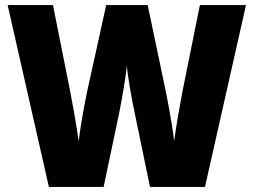

<svg xmlns="http://www.w3.org/2000/svg" viewBox="-20 -734 995 754"><path d="M946 -714H765L696 -372C687 -325 670 -230 664 -179C656 -252 632 -374 620 -428L560 -714H397L334 -428C321 -375 298 -256 289 -179C282 -233 264 -333 256 -373L188 -714H10L172 0H387L449 -295C456 -331 474 -426 478 -477C483 -422 500 -332 508 -295L569 0H785Z"/></svg>

Font: Noto Sans Kannada SemiCondensed Black
Style: Regular
Weight: 900
Width: 4
Designer: Jelle Bosma - Monotype Design Team
Foundry: Monotype Imaging Inc.
Version: Version 2.005